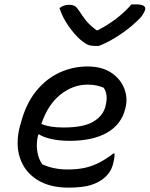

<svg xmlns="http://www.w3.org/2000/svg" viewBox="-20 -847 684 878"><path d="M432 -637H412Q396 -637 383 -642Q370 -647 347 -666Q320 -690 293 -728.5Q266 -767 252 -810Q262 -818 273 -821.5Q284 -825 295 -825Q313 -825 322.5 -819Q332 -813 343 -796Q356 -775 373.5 -753Q391 -731 421 -709H428Q481 -737 519 -767.5Q557 -798 581 -827H601Q649 -827 644 -803Q641 -793 632.5 -779.5Q624 -766 604 -748Q568 -714 522 -684Q476 -654 432 -637ZM380 -543Q447 -543 489.5 -514Q532 -485 548.5 -441.5Q565 -398 554 -355L552 -347Q534 -277 469 -240Q404 -203 299 -203Q251 -203 214 -211.5Q177 -220 160 -232H155Q145 -194 150 -158Q155 -122 173 -96Q224 -72 289 -72Q337 -72 372 -80.5Q407 -89 437 -105Q467 -121 498 -145H504Q504 -133 502.5 -123.5Q501 -114 499 -105Q493 -80 484 -65Q475 -50 460 -36Q434 -13 396 -1Q358 11 293 11Q206 11 149 -25.5Q92 -62 71 -125.5Q50 -189 71 -270L75 -283Q98 -372 144.5 -429.5Q191 -487 252 -515Q313 -543 380 -543ZM380 -460Q314 -460 256.5 -414.5Q199 -369 169 -280Q189 -272 213.5 -268Q238 -264 271 -264Q362 -264 406.5 -290.5Q451 -317 462 -360Q470 -391 467 -411.5Q464 -432 454 -446Q437 -453 419.5 -456.5Q402 -460 380 -460Z"/></svg>

Font: Recursive Mn Csl St
Style: Italic
Weight: 400
Italic angle: -15°
Monospace: yes
Version: Version 1.079;hotconv 1.0.112;makeotfexe 2.5.65598; ttfautoh